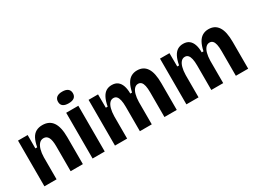

<svg xmlns="http://www.w3.org/2000/svg" viewBox="-45 -1323 2549 1916"><g transform="rotate(-30 1229.5 -365.0)"><path d="M59 0V-328V-527H170V-373H191Q202 -432 221.5 -469Q241 -506 272 -523Q303 -540 345 -540Q424 -540 463 -483.5Q502 -427 502 -310V0H361V-287Q361 -357 343.5 -389Q326 -421 291 -421Q261 -421 241 -399.5Q221 -378 210.5 -340.5Q200 -303 199 -254V0Z M614 0V-527H754V0ZM684 -596Q641 -596 619.5 -612.5Q598 -629 598 -662Q598 -695 620 -712.5Q642 -730 684 -730Q727 -730 748.5 -712.5Q770 -695 770 -663Q770 -630 748.5 -613Q727 -596 684 -596Z M872 0V-340V-527H981L982 -373H1003Q1014 -432 1033 -469Q1052 -506 1079.5 -523Q1107 -540 1144 -540Q1186 -540 1212 -520Q1238 -500 1251 -463Q1264 -426 1264 -373H1284Q1297 -433 1317.5 -469.5Q1338 -506 1368 -523Q1398 -540 1436 -540Q1473 -540 1500.5 -526Q1528 -512 1547 -483Q1566 -454 1575 -410Q1584 -366 1584 -307V0H1442V-284Q1442 -330 1435.5 -360Q1429 -390 1415 -404.5Q1401 -419 1379 -419Q1354 -419 1335.5 -399.5Q1317 -380 1307 -343.5Q1297 -307 1296 -258V0H1159V-281Q1159 -328 1152 -358.5Q1145 -389 1131 -404Q1117 -419 1095 -419Q1069 -419 1051 -399.5Q1033 -380 1023 -343.5Q1013 -307 1012 -257V0Z M1695 0V-340V-527H1804L1805 -373H1826Q1837 -432 1856 -469Q1875 -506 1902.5 -523Q1930 -540 1967 -540Q2009 -540 2035 -520Q2061 -500 2074 -463Q2087 -426 2087 -373H2107Q2120 -433 2140.5 -469.5Q2161 -506 2191 -523Q2221 -540 2259 -540Q2296 -540 2323.5 -526Q2351 -512 2370 -483Q2389 -454 2398 -410Q2407 -366 2407 -307V0H2265V-284Q2265 -330 2258.5 -360Q2252 -390 2238 -404.5Q2224 -419 2202 -419Q2177 -419 2158.5 -399.5Q2140 -380 2130 -343.5Q2120 -307 2119 -258V0H1982V-281Q1982 -328 1975 -358.5Q1968 -389 1954 -404Q1940 -419 1918 -419Q1892 -419 1874 -399.5Q1856 -380 1846 -343.5Q1836 -307 1835 -257V0Z"/></g></svg>

Font: Bricolage Grotesque SemiCondensed
Style: Bold
Weight: 700
Width: 4
Designer: Mathieu Triay
Foundry: Atelier Triay
Version: Version 1.001;gftools[0.9.33.dev8+g029e19f]